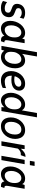

<svg xmlns="http://www.w3.org/2000/svg" viewBox="1596 -2396 800 4052"><g transform="rotate(90 1996.0 -370.0)"><path d="M138 10Q76 10 40.5 -5.5Q5 -21 -10 -33L15 -120Q29 -106 63 -88Q97 -70 146 -70Q193 -70 215.5 -89.5Q238 -109 238 -140Q238 -175 214 -189.5Q190 -204 165 -212Q137 -221 111 -233Q85 -245 68 -267.5Q51 -290 51 -331Q51 -368 69.5 -407.5Q88 -447 130.5 -473.5Q173 -500 244 -500Q289 -500 319 -489.5Q349 -479 366 -468L342 -386Q326 -404 299.5 -416.5Q273 -429 238 -429Q198 -429 170 -410.5Q142 -392 142 -355Q142 -325 163.5 -312Q185 -299 231 -283Q252 -276 276 -263Q300 -250 316.5 -226Q333 -202 333 -160Q333 -138 325.5 -109.5Q318 -81 298 -53.5Q278 -26 239.5 -8Q201 10 138 10Z M573 10Q523 10 486.5 -14.5Q450 -39 430 -83Q410 -127 410 -186Q410 -245 429 -301Q448 -357 482.5 -402Q517 -447 564.5 -473.5Q612 -500 668 -500Q699 -500 731 -488Q763 -476 782 -438L801 -490H881L822 -143Q820 -131 819 -121Q818 -111 818 -104Q818 -80 828.5 -71Q839 -62 865 -62L840 10Q811 10 788 6.5Q765 3 749 -12Q733 -27 726 -62Q696 -27 657.5 -8.5Q619 10 573 10ZM603 -70Q631 -70 659 -83.5Q687 -97 710 -123Q733 -149 746.5 -187.5Q760 -226 760 -277Q760 -352 730.5 -386Q701 -420 658 -420Q614 -420 579 -390Q544 -360 524 -311Q504 -262 504 -205Q504 -149 527.5 -109.5Q551 -70 603 -70Z M1175 10Q1128 10 1093.5 -9Q1059 -28 1039 -62L1021 0H939L1071 -750H1162L1107 -437Q1140 -475 1177 -487.5Q1214 -500 1244 -500Q1300 -500 1337 -471.5Q1374 -443 1392.5 -396.5Q1411 -350 1411 -294Q1411 -220 1391.5 -163.5Q1372 -107 1339 -68.5Q1306 -30 1263.5 -10Q1221 10 1175 10ZM1170 -70Q1213 -70 1246 -98.5Q1279 -127 1298 -175.5Q1317 -224 1317 -285Q1317 -343 1293 -381.5Q1269 -420 1219 -420Q1180 -420 1144 -394Q1108 -368 1085.5 -319.5Q1063 -271 1063 -204Q1063 -131 1093.5 -100.5Q1124 -70 1170 -70Z M1670 10Q1602 10 1557.5 -18Q1513 -46 1491.5 -94Q1470 -142 1470 -202Q1470 -260 1489 -313.5Q1508 -367 1543.5 -409Q1579 -451 1628 -475.5Q1677 -500 1737 -500Q1808 -500 1845.5 -465Q1883 -430 1883 -375Q1883 -347 1872 -318Q1861 -289 1835 -264.5Q1809 -240 1765 -225Q1721 -210 1655 -210Q1628 -210 1602.5 -213Q1577 -216 1567 -218Q1567 -159 1584 -127Q1601 -95 1630 -82.5Q1659 -70 1694 -70Q1723 -70 1760 -77Q1797 -84 1829 -99L1825 -28Q1797 -12 1757.5 -1Q1718 10 1670 10ZM1647 -271Q1707 -271 1740 -286Q1773 -301 1786.5 -322.5Q1800 -344 1800 -364Q1800 -384 1790 -396.5Q1780 -409 1763.5 -414.5Q1747 -420 1728 -420Q1697 -420 1669 -405.5Q1641 -391 1617.5 -360.5Q1594 -330 1577 -281Q1588 -277 1605 -274Q1622 -271 1647 -271Z M2091 10Q2042 10 2005.5 -17Q1969 -44 1948.5 -91Q1928 -138 1928 -197Q1928 -254 1946.5 -308Q1965 -362 1998 -405.5Q2031 -449 2076.5 -474.5Q2122 -500 2176 -500Q2211 -500 2236 -489.5Q2261 -479 2280 -457.5Q2299 -436 2314 -403L2293 -396L2355 -750H2446L2314 0H2231L2235 -62Q2204 -27 2167 -8.5Q2130 10 2091 10ZM2121 -70Q2149 -70 2177 -83.5Q2205 -97 2228 -123Q2251 -149 2264.5 -187.5Q2278 -226 2278 -277Q2278 -352 2248.5 -386Q2219 -420 2176 -420Q2132 -420 2097 -390Q2062 -360 2042 -311Q2022 -262 2022 -205Q2022 -149 2045.5 -109.5Q2069 -70 2121 -70Z M2633 10Q2571 10 2529.5 -17.5Q2488 -45 2468 -91.5Q2448 -138 2448 -197Q2448 -257 2468 -312Q2488 -367 2524 -409Q2560 -451 2609 -475.5Q2658 -500 2717 -500Q2779 -500 2820.5 -472.5Q2862 -445 2882 -397.5Q2902 -350 2902 -292Q2902 -232 2882 -177.5Q2862 -123 2826 -81Q2790 -39 2741 -14.5Q2692 10 2633 10ZM2646 -70Q2696 -70 2732.5 -99Q2769 -128 2789 -177Q2809 -226 2809 -285Q2809 -352 2782.5 -386Q2756 -420 2704 -420Q2654 -420 2617.5 -391Q2581 -362 2561 -313Q2541 -264 2541 -205Q2541 -138 2567 -104Q2593 -70 2646 -70Z M2951 0 3037 -490H3116L3109 -409Q3151 -459 3189 -483.5Q3227 -508 3267 -508H3281L3245 -409H3212Q3184 -409 3152.5 -389Q3121 -369 3106 -346L3045 0Z M3258 0 3344 -490H3435L3349 0ZM3364 -600 3381 -700H3472L3455 -600Z M3646 10Q3596 10 3559.5 -14.5Q3523 -39 3503 -83Q3483 -127 3483 -186Q3483 -245 3502 -301Q3521 -357 3555.5 -402Q3590 -447 3637.5 -473.5Q3685 -500 3741 -500Q3772 -500 3804 -488Q3836 -476 3855 -438L3874 -490H3954L3895 -143Q3893 -131 3892 -121Q3891 -111 3891 -104Q3891 -80 3901.5 -71Q3912 -62 3938 -62L3913 10Q3884 10 3861 6.5Q3838 3 3822 -12Q3806 -27 3799 -62Q3769 -27 3730.5 -8.5Q3692 10 3646 10ZM3676 -70Q3704 -70 3732 -83.5Q3760 -97 3783 -123Q3806 -149 3819.5 -187.5Q3833 -226 3833 -277Q3833 -352 3803.5 -386Q3774 -420 3731 -420Q3687 -420 3652 -390Q3617 -360 3597 -311Q3577 -262 3577 -205Q3577 -149 3600.5 -109.5Q3624 -70 3676 -70Z"/></g></svg>

Font: Cabin VF Beta
Style: Italic
Weight: 400
Italic angle: -7°
Designer: Pablo Impallari
Foundry: Pablo Impallari. http://www.impallari.com Igino Marini. http://www.ikern.com
Version: Version 2.300